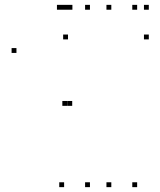

<svg xmlns="http://www.w3.org/2000/svg" viewBox="-20 -760 660 790"><path d="M350.1 10V-10H330.1V10ZM350.1 -720V-740H330.1V-720ZM243.8 -720V-740H223.8V-720ZM243.8 10V-10H223.8V10ZM277.9 -720V-740H257.9V-720ZM234.3 -720V-740H214.3V-720ZM47.7 -542.2V-562.2H27.7V-542.2ZM256.5 -324.5V-344.5H236.5V-324.5ZM277.1 -324.5V-344.5H257.1V-324.5ZM544.3 10V-10H524.3V10ZM544.3 -720V-740H524.3V-720ZM438 -720V-740H418V-720ZM438 10V-10H418V10ZM592.3 -597.9V-617.9H572.3V-597.9ZM592.3 -720V-740H572.3V-720ZM259.8 -720V-740H239.8V-720ZM259.8 -597.9V-617.9H239.8V-597.9Z"/></svg>

Font: Monaspace Neon Dots Var
Style: Regular
Weight: 400
Designer: Riley Cran and the Lettermatic Team
Version: Version 1.100 (Monaspace Neon Dots)